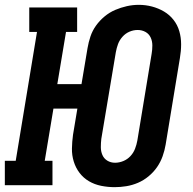

<svg xmlns="http://www.w3.org/2000/svg" viewBox="-30 -766 800 794"><path d="M444 8Q416 8 388.5 2.5Q361 -3 338 -16.5Q315 -30 299 -51Q283 -72 275 -98Q267 -124 267.5 -152Q268 -180 272 -209L290 -317H191L155 -101H187V0H-10V-101H35L123 -634H91V-735H289V-634H243L207 -418H307L332 -567Q336 -591 344 -615Q352 -639 367 -660Q382 -681 402.5 -698Q423 -715 446.5 -725Q470 -735 494.5 -740.5Q519 -746 544 -746Q572 -746 598.5 -739Q625 -732 648 -718.5Q671 -705 687.5 -684Q704 -663 711.5 -637Q719 -611 719 -583Q719 -555 714 -526L655 -168Q651 -144 642.5 -120Q634 -96 619.5 -75Q605 -54 584.5 -37Q564 -20 540.5 -10Q517 0 492.5 4Q468 8 444 8ZM446 -93Q463 -93 480 -100Q497 -107 509.5 -120.5Q522 -134 528.5 -151Q535 -168 538 -185L597 -543Q600 -560 600 -578Q600 -596 593 -611Q586 -626 571.5 -634Q557 -642 539 -642Q522 -642 505.5 -635Q489 -628 476.5 -614Q464 -600 458 -583.5Q452 -567 449 -550L389 -192Q387 -175 387 -157.5Q387 -140 393.5 -125Q400 -110 414 -101.5Q428 -93 446 -93Z"/></svg>

Font: Iosevka Etoile Oblique
Style: Bold
Weight: 700
Italic angle: -9°
Designer: Belleve Invis
Foundry: Belleve Invis
Version: Version 15.5.2; ttfautohint (v1.8.4)